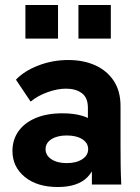

<svg xmlns="http://www.w3.org/2000/svg" viewBox="-20 -741 562 771"><path d="M349 0V-154L333 -204V-308Q333 -349 308.5 -367Q284 -385 245 -385Q211 -385 171.5 -371Q132 -357 103 -333L44 -421Q77 -456 134 -478Q191 -500 254 -500Q316 -500 363 -478.5Q410 -457 437 -416Q464 -375 464 -315V-156Q464 -117 464.5 -78Q465 -39 467 0ZM212 10Q129 10 79.5 -30.5Q30 -71 30 -135Q30 -179 53.5 -213Q77 -247 122 -266.5Q167 -286 231 -286Q320 -286 364 -247.5Q408 -209 408 -145H371Q371 -71 332 -30.5Q293 10 212 10ZM248 -86Q286 -86 310 -101.5Q334 -117 334 -142Q334 -167 310.5 -182Q287 -197 248 -197Q210 -197 186.5 -182Q163 -167 163 -142Q163 -117 186.5 -101.5Q210 -86 248 -86ZM295 -586V-721H425V-586ZM82 -586V-721H213V-586Z"/></svg>

Font: SUSE Thin
Style: Bold
Weight: 700
Version: Version 1.000